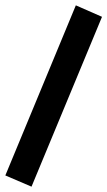

<svg xmlns="http://www.w3.org/2000/svg" viewBox="-34 -624 402 719"><path d="M-14 33 250 -604 348 -561 84 75Z"/></svg>

Font: BroshK
Style: Medium
Weight: 500
Designer: gluk
Foundry: gluk
Version: Version 0.60